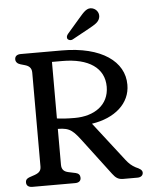

<svg xmlns="http://www.w3.org/2000/svg" viewBox="-60 -958 826 1008"><g transform="rotate(-5 353.0 -453.5)"><path d="M325.5 -783.5C318.5 -775 315.5 -764.5 321.5 -756.5C327.5 -749.5 339 -748 347.5 -752.5L440.5 -803.5C470 -820 489 -830.5 495.5 -852.5C502 -874 490.5 -897.5 466.5 -905.5C437 -914.5 419 -891.5 392 -860.5ZM568.5 -98.5C584 -78.5 598 -66 618.5 -55C638 -46.5 653 -38.5 653 -24C653 -10 642 0 623.5 0H548.5C522.5 0 509 -9.5 492.5 -31.5L362 -204C311.5 -271 296.5 -291.5 229 -291.5V-103C229 -77 241.5 -65.5 265 -60.5L302.5 -52.5C318 -49 325.5 -39.5 325.5 -25.5C325.5 -9.5 315 0 294.5 0H69.5C49.5 0 38 -9.5 38 -25.5C38 -44.5 49.5 -49 76 -57.5C107 -67 121 -77 121 -103V-597.5C121 -622.5 107 -634 85.5 -640L63 -646.5C47 -651 38 -661.5 38 -674.5C38 -691 49.5 -700 69.5 -700H286C495.5 -700 613.5 -612.5 613 -491C613.5 -392 531 -321 410 -303ZM504 -490C504 -588.5 423 -644.5 283 -644.5H229V-346.5C255 -343 282 -341 323 -341C426 -341 504 -393.5 504 -490Z"/></g></svg>

Font: dr Title
Style: Regular
Weight: 400
Version: Version 1.000;hotconv 1.0.109;makeotfexe 2.5.65596